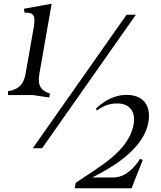

<svg xmlns="http://www.w3.org/2000/svg" viewBox="-20 -795 865 1030"><path d="M23 -285H157L244 -272L248 -293C201 -308 180 -335 191 -398L257 -775L108 -748L112 -727C161 -729 172 -711 161 -648L117 -398C106 -335 71 -313 23 -306ZM156 0H206L709 -716H659ZM381 215H686L705 166L746 63L731 57C702 104 653 157 588 157H475C597 96 752 -2 776 -139C793 -237 741 -286 659 -286C604 -286 544 -262 495 -212L499 -202C535 -227 562 -239 609 -240C670 -241 710 -200 697 -129C672 16 513 99 386 186L384 197Z"/></svg>

Font: RL Madena Oblique
Style: Regular
Weight: 400
Italic angle: -10°
Designer: I Kadek Wantara Putra
Foundry: Roughlines ID
Version: Version 1.000;Glyphs 3.1.2 (3151)